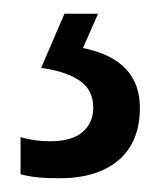

<svg xmlns="http://www.w3.org/2000/svg" viewBox="-20 -20 242 280"><path d="M184 137Q184 187 153 213.5Q122 240 66 240Q30 240 10 234V180Q30 186 53 186Q85 186 100.5 172.5Q116 159 116 137Q116 111 96 97.5Q76 84 40 79L74 0H123L101 50Q184 67 184 137Z"/></svg>

Font: Noto Sans Sinhala UI ExtraCondensed
Style: Regular
Weight: 400
Width: 2
Designer: Jelle Bosma - Monotype Design Team
Foundry: Monotype Imaging Inc.
Version: Version 2.006; ttfautohint (v1.8.4.7-5d5b)